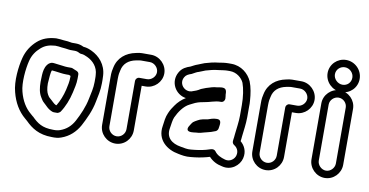

<svg xmlns="http://www.w3.org/2000/svg" viewBox="-80 -986 2492 1295"><g transform="rotate(10 1166.0 -338.5)"><path d="M226 -395C186 -362 195 -296 192 -266V-263C192 -226 197 -189 215 -161C221 -152 227 -139 239 -129C255 -116 274 -89 308 -78C311 -77 314 -77 316 -77H340C350 -80 357 -85 360 -89C387 -129 407 -179 419 -232C425 -263 434 -290 434 -330V-356C434 -380 407 -381 391 -390C387 -392 383 -393 379 -393H353C333 -393 307 -399 280 -401C268 -402 262 -404 253 -404H252C241 -404 233 -400 226 -395ZM384 -338V-330C384 -297 378 -274 371 -242C361 -200 345 -160 325 -127H321C306 -133 293 -150 271 -168C267 -171 264 -175 257 -187C248 -202 242 -226 242 -262C245 -297 246 -340 254 -353C260 -352 268 -352 276 -351C298 -349 325 -343 353 -343H373C375 -342 380 -340 384 -338ZM247 -521C268 -521 273 -519 291 -517C308 -516 329 -513 342 -511C347 -510 348 -510 353 -510H383C394 -510 405 -507 415 -501C419 -499 424 -497 428 -497C442 -497 458 -491 472 -484C513 -465 548 -428 550 -374C551 -366 551 -359 551 -350V-326C551 -284 541 -247 533 -208C522 -151 497 -95 472 -48C451 -9 421 19 378 34C366 38 351 41 331 40C256 40 222 15 183 -24L181 -25L165 -39C126 -71 98 -118 83 -177C67 -235 77 -334 91 -389C101 -430 123 -461 151 -485C176 -507 203 -518 247 -521ZM246 -571H244C191 -567 152 -553 118 -523C84 -493 56 -452 43 -401C27 -340 15 -237 35 -165C52 -98 84 -42 133 -1L148 12C190 54 242 90 331 90C354 91 375 89 394 82C449 63 489 25 516 -24C542 -73 571 -133 583 -198C590 -234 601 -276 601 -326V-350C601 -360 601 -368 600 -378C596 -454 547 -505 494 -530C479 -537 461 -545 435 -547C420 -555 401 -560 383 -560H354C336 -564 315 -566 295 -567C282 -568 270 -571 246 -571Z M818 -50C818 -18 792 9 760 9C728 9 701 -18 701 -50V-376C701 -389 702 -401 703 -409L708 -433C717 -480 750 -508 801 -518C814 -520 825 -523 833 -523H895C926 -523 954 -495 954 -464C954 -433 926 -406 895 -406H843C828 -406 818 -392 818 -381ZM868 -50V-356H895C954 -356 1004 -405 1004 -464C1004 -523 954 -573 895 -573H833C820 -573 807 -571 791 -567C725 -554 672 -513 658 -443L653 -418C651 -406 651 -392 651 -376V-50C651 10 700 59 760 59C820 59 868 10 868 -50Z M1372 -434C1345 -433 1323 -424 1309 -420C1293 -416 1281 -409 1268 -405L1262 -402C1248 -392 1225 -383 1205 -377C1189 -373 1175 -376 1162 -383C1136 -398 1122 -431 1140 -462C1150 -479 1162 -485 1188 -494C1189 -494 1190 -496 1191 -496C1208 -505 1219 -512 1231 -515C1249 -521 1262 -528 1274 -532C1298 -539 1331 -548 1358 -550C1377 -552 1401 -557 1419 -557H1438C1483 -557 1520 -526 1534 -494C1548 -456 1556 -400 1556 -345V-272C1556 -229 1548 -184 1544 -142L1542 -121C1541 -111 1539 -105 1539 -97V-92C1539 -83 1545 -75 1551 -71C1571 -59 1587 -36 1579 -5C1573 21 1543 46 1509 37C1477 28 1451 16 1435 -7C1427 -18 1414 -19 1403 -16L1370 -6C1340 2 1307 7 1270 10C1246 13 1222 7 1199 3C1136 -7 1094 -42 1105 -106C1110 -138 1113 -166 1121 -184C1139 -223 1169 -268 1208 -287L1226 -296C1250 -309 1270 -315 1300 -320C1339 -326 1373 -342 1408 -342H1414C1429 -342 1439 -356 1439 -367V-369C1439 -378 1437 -390 1436 -397C1436 -404 1436 -411 1434 -419C1428 -447 1395 -438 1372 -434ZM1176 -326C1149 -310 1125 -287 1108 -262C1096 -245 1085 -229 1075 -205C1062 -177 1059 -144 1055 -114C1038 -15 1114 40 1190 53C1213 58 1245 64 1276 60C1314 57 1350 51 1384 42L1405 36C1429 62 1459 78 1496 85C1560 102 1615 57 1627 7C1639 -41 1619 -80 1590 -104C1590 -106 1592 -113 1592 -117L1594 -138C1598 -177 1606 -223 1606 -272V-344C1607 -356 1606 -369 1605 -384C1602 -430 1595 -474 1580 -512C1558 -562 1507 -607 1438 -607H1419C1395 -607 1370 -603 1353 -600C1321 -597 1286 -588 1260 -580C1242 -574 1229 -567 1217 -563C1198 -557 1183 -547 1170 -541C1143 -532 1115 -520 1097 -488C1056 -417 1104 -336 1176 -326ZM1264 -183C1264 -183 1252 -175 1251 -174C1241 -163 1236 -152 1231 -145C1231 -145 1204 -106 1252 -106H1254C1264 -106 1277 -108 1285 -109C1306 -109 1325 -115 1338 -119L1354 -123C1373 -127 1392 -133 1414 -142C1422 -146 1428 -155 1429 -162C1432 -186 1444 -224 1408 -224C1380 -224 1361 -215 1348 -211C1323 -206 1299 -204 1280 -192Z M1847 -50C1847 -18 1821 9 1789 9C1757 9 1730 -18 1730 -50V-376C1730 -389 1731 -401 1732 -409L1737 -433C1746 -480 1779 -508 1830 -518C1843 -520 1854 -523 1862 -523H1924C1955 -523 1983 -495 1983 -464C1983 -433 1955 -406 1924 -406H1872C1857 -406 1847 -392 1847 -381ZM1897 -50V-356H1924C1983 -356 2033 -405 2033 -464C2033 -523 1983 -573 1924 -573H1862C1849 -573 1836 -571 1820 -567C1754 -554 1701 -513 1687 -443L1682 -418C1680 -406 1680 -392 1680 -376V-50C1680 10 1729 59 1789 59C1849 59 1897 10 1897 -50Z M2132 -450C2132 -481 2159 -508 2191 -508C2223 -508 2249 -481 2249 -450V-67C2249 -36 2222 -8 2191 -8C2160 -8 2132 -36 2132 -67ZM2082 -450V-67C2082 -8 2131 42 2191 42C2251 42 2299 -8 2299 -67V-450C2299 -509 2250 -558 2191 -558C2132 -558 2082 -509 2082 -450ZM2138 -659C2138 -691 2164 -717 2197 -717C2230 -717 2258 -689 2258 -656C2258 -623 2233 -598 2200 -598C2167 -598 2138 -627 2138 -659ZM2088 -659C2088 -598 2139 -548 2200 -548C2260 -548 2308 -596 2308 -656C2308 -717 2258 -767 2197 -767C2137 -767 2088 -719 2088 -659Z"/></g></svg>

Font: Blanket
Style: BlkOutline
Weight: 900
Foundry: Cannot Into Space Fonts
Version: Version 0.9